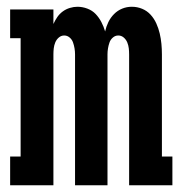

<svg xmlns="http://www.w3.org/2000/svg" viewBox="-20 -548 540 568"><path d="M10 0V-85H41V-435H10V-520H138V-477Q143 -488 149.5 -497.5Q156 -507 165.5 -514Q175 -521 186.5 -524.5Q198 -528 209 -528Q224 -528 238.5 -522.5Q253 -517 263 -506.5Q273 -496 280 -482.5Q287 -469 291 -455Q294 -469 300.5 -482.5Q307 -496 317.5 -506.5Q328 -517 341.5 -522.5Q355 -528 370 -528Q386 -528 400.5 -522Q415 -516 425.5 -504.5Q436 -493 442.5 -478.5Q449 -464 452.5 -449Q456 -434 457.5 -418.5Q459 -403 459 -387V-85H490V0H362V-387Q362 -396 361 -405Q360 -414 356.5 -422.5Q353 -431 346 -437Q339 -443 330 -443Q321 -443 314 -437Q307 -431 304 -422.5Q301 -414 299.5 -405Q298 -396 298 -387V0H202V-387Q202 -396 200.5 -405Q199 -414 196 -422.5Q193 -431 186 -437Q179 -443 170 -443Q161 -443 154 -437Q147 -431 143.5 -422.5Q140 -414 139 -405Q138 -396 138 -387V0Z"/></svg>

Font: Iosevka Curly Slab Semibold
Style: Regular
Weight: 600
Monospace: yes
Designer: Belleve Invis
Foundry: Belleve Invis
Version: Version 22.1.2; ttfautohint (v1.8.4)